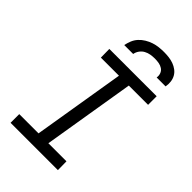

<svg xmlns="http://www.w3.org/2000/svg" viewBox="-278 -1056 1156 1156"><g transform="rotate(45 300.0 -477.5)"><path d="M453 0H50V-74H214L311 -662H157L156 -735H559V-662H395L298 -74H452ZM203 -815Q207 -836 215.5 -857Q224 -878 239.5 -895Q255 -912 275 -924Q295 -936 316 -943Q337 -950 359 -952.5Q381 -955 402 -955Q423 -955 444 -952.5Q465 -950 484 -943Q503 -936 519 -924Q535 -912 544.5 -895Q554 -878 556.5 -857Q559 -836 555 -815H479Q482 -833 476 -848.5Q470 -864 456.5 -873Q443 -882 426 -885Q409 -888 391 -888Q373 -888 355 -885Q337 -882 320.5 -873Q304 -864 293 -848.5Q282 -833 279 -815Z"/></g></svg>

Font: Iosevka HT Extended
Style: Italic
Weight: 400
Width: 7
Italic angle: -9°
Monospace: yes
Designer: Belleve Invis
Foundry: Belleve Invis
Version: Version 32.3.0; ttfautohint (v1.8.4)